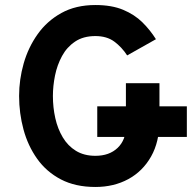

<svg xmlns="http://www.w3.org/2000/svg" viewBox="-20 -732 772 764"><path d="M359.5 12Q280 12 222.2 -18.2Q164.5 -48.5 127.8 -100.2Q91 -152 73.5 -216.8Q56 -281.5 56 -350Q56 -415.5 74.2 -479.5Q92.5 -543.5 129.8 -596Q167 -648.5 224.2 -680.2Q281.5 -712 359.5 -712Q424.5 -712 470 -693Q515.5 -674 546.8 -643Q578 -612 600.5 -576L486 -511.5Q464.5 -544.5 434.8 -566.5Q405 -588.5 359.5 -588.5Q311.5 -588.5 278.8 -566.5Q246 -544.5 226.8 -509Q207.5 -473.5 199 -431.8Q190.5 -390 190.5 -350Q190.5 -304.5 200 -262Q209.5 -219.5 229.8 -185.5Q250 -151.5 282.2 -131.8Q314.5 -112 359.5 -112Q415 -112 448 -143.5Q481 -175 481 -228.5V-401H614.5V-251Q614.5 -168 581.2 -109.2Q548 -50.5 490.5 -19.2Q433 12 359.5 12ZM367 -187V-309H723.5V-187Z"/></svg>

Font: Undotted
Style: Bold
Weight: 700
Designer: Delve Withrington, Dave Bailey, Thomas Jockin
Foundry: Delve Fonts LLC
Version: Version 4.000